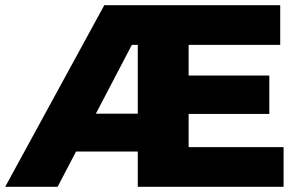

<svg xmlns="http://www.w3.org/2000/svg" viewBox="-34 -720 1153 740"><path d="M-14 0 368 -700H565V-547H397L516 -627L188 0ZM208 -136 209 -282H565V-136ZM497 0V-700H1046V-547H693V-153H1059V0ZM679 -281V-429H1004V-281Z"/></svg>

Font: Montserrat Thin ExtraBold
Style: Regular
Weight: 800
Version: Version 9.000